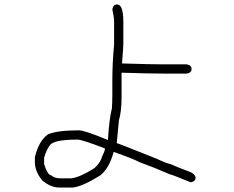

<svg xmlns="http://www.w3.org/2000/svg" viewBox="-20 -680 1040 852"><path d="M500 -660.2Q527.3 -660.2 527.3 -582V-484.4Q527.3 -473.6 521.5 -398.4H523.4Q651.4 -394.5 699.2 -394.5H808.6Q830.1 -391.1 830.1 -373Q830.1 -357.4 808.6 -353.5H703.1Q639.2 -353.5 519.5 -357.4V-252Q519.5 -184.6 507.8 -146.5L498 -44.9Q502.4 -44.9 677.7 25.4Q713.4 43 738.3 48.8Q752.4 56.2 826.2 84Q847.7 94.7 847.7 109.4Q847.7 125 826.2 128.9Q740.7 93.8 734.4 93.8Q662.6 62.5 597.7 39.1Q570.3 23.9 484.4 -5.9Q464.4 66.9 425.8 97.7Q346.7 147.5 302.7 152.3H244.1Q205.1 152.3 168 121.1Q136.7 84 134.8 43V17.6Q152.3 -55.7 193.4 -84Q234.9 -101.6 328.1 -101.6H330.1Q356 -101.6 459 -58.6V-60.5Q464.8 -153.8 476.6 -199.2Q478.5 -229.5 478.5 -261.7V-320.3Q478.5 -402.3 486.3 -482.4V-584Q486.3 -603 478.5 -638.7Q481.9 -660.2 500 -660.2ZM175.8 19.5V48.8Q191.9 97.7 207 97.7Q220.7 111.3 248 111.3H296.9Q336.4 106 398.4 66.4Q424.3 44.9 433.6 13.7Q445.3 -11.2 445.3 -15.6V-21.5Q343.8 -60.5 324.2 -60.5Q217.3 -60.5 201.2 -35.2Q186 -15.1 175.8 19.5Z"/></svg>

Font: CEF Fonts CJK Mono
Style: Regular
Weight: 400
Designer: PartyBoss (派对大魔王)
Version: Release 2.25